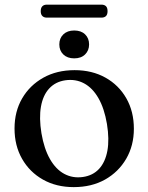

<svg xmlns="http://www.w3.org/2000/svg" viewBox="-20 -774 623 806"><path d="M293 -479.5Q366.5 -479.5 422.5 -448.2Q478.5 -417 510.2 -361.5Q542 -306 542 -233.5Q542 -163 509.8 -107.5Q477.5 -52 421 -20.2Q364.5 11.5 289.5 11.5Q216.5 11.5 160.5 -20Q104.5 -51.5 72.8 -107Q41 -162.5 41 -234.5Q41 -306 73 -361Q105 -416 161.8 -447.8Q218.5 -479.5 293 -479.5ZM328 -31Q370 -37 396 -65.2Q422 -93.5 430.8 -141.2Q439.5 -189 429 -253.5Q418 -319 393.2 -362Q368.5 -405 333 -424Q297.5 -443 254.5 -437Q213 -431 186.8 -402.8Q160.5 -374.5 152 -326.8Q143.5 -279 154 -214.5Q165 -149.5 189.8 -106.2Q214.5 -63 250 -44Q285.5 -25 328 -31ZM291.5 -529Q263 -529 246 -545.2Q229 -561.5 229 -587.5Q229 -613.5 246 -629.8Q263 -646 291.5 -646Q320.5 -646 337.2 -629.8Q354 -613.5 354 -587.5Q354 -562 337.2 -545.5Q320.5 -529 291.5 -529ZM151 -727Q151 -741 157.8 -747.8Q164.5 -754.5 176.5 -754.5H406Q418 -754.5 424.8 -748Q431.5 -741.5 431.5 -727Q431.5 -713 424.8 -706.5Q418 -700 406 -700H176.5Q164.5 -700 157.8 -706.8Q151 -713.5 151 -727Z"/></svg>

Font: Fraunces Wonky
Style: Regular
Weight: 400
Version: Version 1.000;[b76b70a41]